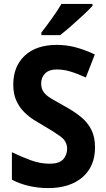

<svg xmlns="http://www.w3.org/2000/svg" viewBox="-20 -954 544 984"><path d="M467 -199Q467 -101 402.5 -45.5Q338 10 226 10Q179 10 131 -0.5Q83 -11 41 -33V-174Q88 -151 137 -133Q186 -115 234 -115Q283 -115 303.5 -137Q324 -159 324 -192Q324 -230 289.5 -255Q255 -280 203 -310Q182 -322 155.5 -338.5Q129 -355 104.5 -379Q80 -403 64 -437.5Q48 -472 48 -520Q48 -614 107 -669Q166 -724 272 -724Q319 -724 365.5 -712Q412 -700 466 -675L420 -557Q373 -578 339 -588Q305 -598 270 -598Q232 -598 211.5 -578Q191 -558 191 -526Q191 -500 203.5 -482.5Q216 -465 242.5 -449Q269 -433 309 -411Q359 -384 394.5 -355Q430 -326 448.5 -288.5Q467 -251 467 -199ZM454 -924Q438 -906 408 -878Q378 -850 345.5 -821.5Q313 -793 288 -774H192V-787Q217 -819 246 -859.5Q275 -900 295 -934H454Z"/></svg>

Font: Noto Sans Gurmukhi UI SemiCondensed
Style: Bold
Weight: 700
Width: 4
Designer: Jelle Bosma - Monotype Design Team
Foundry: Monotype Imaging Inc.
Version: Version 2.004; ttfautohint (v1.8.4.7-5d5b)